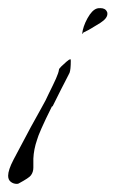

<svg xmlns="http://www.w3.org/2000/svg" viewBox="-126 -140 320 472"><path d="M76 -57Q78 -75 89 -95Q100 -115 112 -119Q114 -120 121 -120Q133 -120 137 -111Q138 -110 138 -106Q138 -95 121 -84Q105 -74 98 -70Q91 -66 93 -67L79 -60Q78 -59 78 -58Q77 -57 76 -57ZM-85 312Q-93 312 -99.5 307Q-106 302 -106 292Q-106 278 -93 253Q-86 240 -75.5 220Q-65 200 -50 172Q-36 146 -24.5 126Q-13 106 -6 90Q5 68 11.5 53.5Q18 39 19 31Q19 29 24.5 23.5Q30 18 37 12Q44 6 46 6Q48 4 48 10Q48 31 45 39Q37 55 32 64.5Q27 74 25 78L3 122L2 121Q-15 155 -24 175.5Q-33 196 -35 204Q-43 227 -44 250V272Q-44 283 -50 291Q-54 297 -80 311Q-81 312 -85 312Z"/></svg>

Font: Allison
Style: Regular
Weight: 400
Designer: Robert E. Leuschke
Foundry: Robert E. Leuschke
Version: Version 1.010; ttfautohint (v1.8.3)